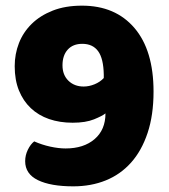

<svg xmlns="http://www.w3.org/2000/svg" viewBox="-20 -643 598 679"><path d="M212 -118Q276 -118 314.5 -151Q353 -184 353 -242Q342 -233 312.5 -221Q283 -209 237 -209Q191 -209 153.5 -222Q116 -235 89 -260.5Q62 -286 47 -323Q32 -360 32 -409Q32 -452 47 -490.5Q62 -529 92 -558.5Q122 -588 166.5 -605.5Q211 -623 270 -623Q388 -623 455.5 -544Q523 -465 523 -319Q523 -236 502 -173Q481 -110 443.5 -68Q406 -26 354 -5Q302 16 239 16Q159 16 114 -6Q69 -28 69 -73Q69 -94 78.5 -113.5Q88 -133 101 -143Q128 -131 157.5 -124.5Q187 -118 212 -118ZM276 -337Q295 -337 314.5 -345Q334 -353 347 -367V-379Q346 -436 327 -462Q308 -488 271 -488Q238 -488 219.5 -467.5Q201 -447 201 -412Q201 -378 222 -357.5Q243 -337 276 -337Z"/></svg>

Font: Baloo Tammudu
Style: Regular
Weight: 400
Designer: Omkar Shende and Ek Type
Foundry: Ek Type
Version: Version 1.007;PS 1.000;hotconv 1.0.88;makeotf.lib2.5.647800